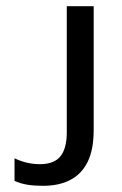

<svg xmlns="http://www.w3.org/2000/svg" viewBox="-20 -592 395 621"><path d="M119 9Q91 9 69 5.5Q47 2 27 -7V-80Q48 -70 68.5 -65.5Q89 -61 109 -61Q155 -61 175.5 -86.5Q196 -112 196 -164V-572H283V-172Q283 -108 263.5 -68.5Q244 -29 207.5 -10Q171 9 119 9Z"/></svg>

Font: ugurmukhi15
Style: Book
Weight: 400
Designer: Jelle Bosma - Monotype Design Team
Foundry: Monotype Imaging Inc.
Version: Version 2.003